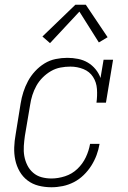

<svg xmlns="http://www.w3.org/2000/svg" viewBox="-20 -782 540 810"><path d="M197 8Q169 8 143 1.5Q117 -5 96.5 -20.5Q76 -36 63 -58.5Q50 -81 44.5 -107Q39 -133 40 -160.5Q41 -188 46 -215L67 -345Q71 -370 78.5 -393.5Q86 -417 98 -439.5Q110 -462 128 -481.5Q146 -501 168 -514.5Q190 -528 215 -533Q240 -538 264 -538Q287 -538 309.5 -533.5Q332 -529 350.5 -518Q369 -507 383 -490Q397 -473 404 -453L417 -530H457L427 -349H387Q391 -378 389 -406.5Q387 -435 372.5 -457.5Q358 -480 332 -490.5Q306 -501 277 -501Q256 -501 235 -497Q214 -493 195 -482Q176 -471 160 -455Q144 -439 133.5 -420Q123 -401 116.5 -380.5Q110 -360 107 -339L85 -209Q82 -188 80.5 -166Q79 -144 82.5 -124Q86 -104 95 -85.5Q104 -67 119.5 -53.5Q135 -40 155 -34.5Q175 -29 197 -29Q225 -29 254.5 -38.5Q284 -48 306.5 -69.5Q329 -91 342 -118.5Q355 -146 360 -175H400Q396 -151 387.5 -128Q379 -105 365.5 -83.5Q352 -62 333 -43.5Q314 -25 291.5 -13.5Q269 -2 245 3Q221 8 197 8ZM191 -600 159 -628 298 -762H342L434 -625L397 -603L315 -733Z"/></svg>

Font: Iosevka Curly Slab XLtObl
Style: Regular
Weight: 200
Italic angle: -9°
Monospace: yes
Designer: Belleve Invis
Foundry: Belleve Invis
Version: Version 11.1.0; ttfautohint (v1.8.3)